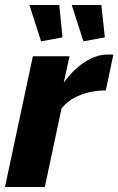

<svg xmlns="http://www.w3.org/2000/svg" viewBox="-30 -751 475 771"><path d="M102 -525H249L226 -419Q264 -472 310.5 -502Q357 -532 402 -532Q413 -532 417.5 -532Q422 -532 425 -531L395 -388Q341 -388 293 -369.5Q245 -351 217 -315L150 0H-10ZM258 -731H377L391 -601L305 -585ZM88 -731H208L221 -601L135 -585Z"/></svg>

Font: Raleway Thin ExtraBold
Style: Italic
Weight: 800
Italic angle: -12°
Version: Version 4.026